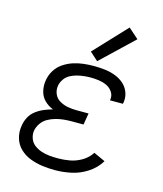

<svg xmlns="http://www.w3.org/2000/svg" viewBox="-115 -853 806 947"><g transform="rotate(15 288.0 -379.5)"><path d="M254 8Q295 8 337.5 -1Q380 -10 418.5 -35Q457 -60 480 -98L421 -125Q403 -97 374 -80Q345 -63 314.5 -57.5Q284 -52 254 -52Q232 -52 210.5 -54Q189 -56 169.5 -62.5Q150 -69 133.5 -81Q117 -93 109.5 -113Q102 -133 105 -154Q109 -174 121.5 -192Q134 -210 153 -220.5Q172 -231 192 -236.5Q212 -242 232 -244Q252 -246 272 -246H333L343 -305H282Q259 -305 237 -309Q215 -313 195.5 -324Q176 -335 167 -355.5Q158 -376 162 -399Q165 -416 176 -432Q187 -448 203.5 -457Q220 -466 237.5 -470.5Q255 -475 272.5 -477Q290 -479 308 -479Q329 -479 350 -476Q371 -473 389.5 -464.5Q408 -456 420 -438.5Q432 -421 429 -400Q428 -398 428 -395H494Q495 -399 496 -403Q500 -431 490 -456Q480 -481 460 -497.5Q440 -514 415 -523Q390 -532 362.5 -535Q335 -538 308 -538Q282 -538 255.5 -535Q229 -532 203 -523.5Q177 -515 153.5 -499Q130 -483 115.5 -459Q101 -435 97 -409Q92 -381 98.5 -353.5Q105 -326 124 -307.5Q143 -289 168 -279Q146 -273 124.5 -264Q103 -255 84 -240.5Q65 -226 54 -205Q43 -184 40 -162Q34 -129 43 -98Q52 -67 74.5 -45.5Q97 -24 126.5 -12.5Q156 -1 188 3.5Q220 8 254 8ZM317 -565 481 -721 429 -767 275 -603Z"/></g></svg>

Font: Iosevka Sparkle Light
Style: Italic
Weight: 300
Italic angle: -9°
Designer: Belleve Invis
Foundry: Belleve Invis
Version: Version 4.5.0; ttfautohint (v1.8.3)